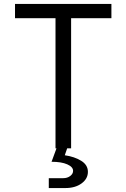

<svg xmlns="http://www.w3.org/2000/svg" viewBox="-20 -751 640 972"><path d="M340 0H320L308 35Q357 42 391 63Q425 84 425 119Q425 154 393 177.5Q361 201 311 201H227V151H300Q321 151 335.5 140Q350 129 350 114Q350 94 320.5 81Q291 68 241 68L266 0H261V-659H56V-731H544V-659H340Z"/></svg>

Font: JetBrains Mono Semi Light
Style: Regular
Weight: 350
Monospace: yes
Designer: Philipp Nurullin, Konstantin Bulenkov
Foundry: JetBrains
Version: 2.002